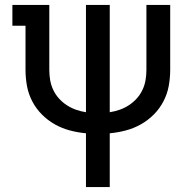

<svg xmlns="http://www.w3.org/2000/svg" viewBox="-20 -540 790 775"><path d="M327 215V-2Q294 -5 262 -13.5Q230 -22 201.5 -38Q173 -54 149.5 -77.5Q126 -101 110.5 -130.5Q95 -160 89 -192.5Q83 -225 83 -258V-436H30V-520H179V-258Q179 -237 182.5 -216.5Q186 -196 195 -177Q204 -158 218 -142.5Q232 -127 249.5 -115.5Q267 -104 287 -97Q307 -90 327 -87V-520H423V-87Q443 -90 463 -97Q483 -104 500.5 -115.5Q518 -127 532 -142.5Q546 -158 555 -177Q564 -196 567.5 -216.5Q571 -237 571 -258V-520H667V-258Q667 -225 661 -192.5Q655 -160 639.5 -130.5Q624 -101 600.5 -77.5Q577 -54 548.5 -38Q520 -22 488 -13.5Q456 -5 423 -2V215Z"/></svg>

Font: Iosevka Etoile Medium
Style: Regular
Weight: 500
Designer: Belleve Invis
Foundry: Belleve Invis
Version: Version 22.1.2; ttfautohint (v1.8.4)